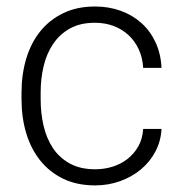

<svg xmlns="http://www.w3.org/2000/svg" viewBox="-20 -558 555 588"><path d="M271.5 -39.6Q299.3 -39.6 325 -47.6Q350.6 -55.7 370.6 -71.3Q390.6 -86.9 403.6 -109.9Q416.5 -132.8 418.5 -163.1H474.6Q472.7 -125.5 455.8 -93.8Q439 -62 411.4 -39.1Q383.8 -16.1 347.7 -3.2Q311.5 9.8 271.5 9.8Q215.8 9.8 173.8 -10.5Q131.8 -30.8 103.3 -66.4Q74.7 -102.1 60.3 -150.1Q45.9 -198.2 45.9 -253.9V-274.4Q45.9 -330.1 60.3 -378.2Q74.7 -426.3 103 -461.7Q131.3 -497.1 173.6 -517.6Q215.8 -538.1 271 -538.1Q313.5 -538.1 349.9 -524.9Q386.2 -511.7 413.3 -487.3Q440.4 -462.9 456.5 -428Q472.7 -393.1 474.6 -350.1H418.5Q416.5 -382.3 404.5 -407.7Q392.6 -433.1 372.8 -451.2Q353 -469.2 326.9 -478.8Q300.8 -488.3 271 -488.3Q225.6 -488.3 194.1 -470.7Q162.6 -453.1 142.6 -423.3Q122.6 -393.6 113.5 -355Q104.5 -316.4 104.5 -274.4V-253.9Q104.5 -211.4 113.5 -172.6Q122.6 -133.8 142.3 -104.2Q162.1 -74.7 194.1 -57.1Q226.1 -39.6 271.5 -39.6Z"/></svg>

Font: Melbourne
Style: Light
Weight: 300
Designer: Google
Version: Version 2.000980; 2014